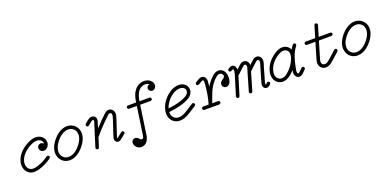

<svg xmlns="http://www.w3.org/2000/svg" viewBox="-10 -1618 5490 2743"><g transform="rotate(-20 2735.0 -246.0)"><path d="M155 -152Q155 -114 174 -86Q200 -48 250 -48Q273 -48 309 -58Q406 -86 486 -146Q494 -150 503 -150.5Q512 -151 519.5 -143.5Q527 -136 527 -128Q527 -113 516 -105Q428 -40 323 -10Q281 2 250 2Q219 2 195 -7Q157 -22 133 -56Q104 -99 104 -152Q104 -212 140 -273Q198 -370 316 -427Q378 -457 428 -457Q479 -457 515 -430Q556 -401 563 -353Q565 -345 565 -336Q565 -294 538 -265Q512 -236 478 -236Q447 -236 428 -260Q415 -275 415 -296Q415 -305 418 -313Q428 -342 457 -349Q463 -351 470 -351Q492 -351 508 -336Q511 -333 513 -329Q517 -357 496 -380Q472 -406 428 -406Q404 -405 391 -401.5Q378 -398 370 -395Q355 -389 338 -381Q289 -358 249 -324Q209 -290 184 -247Q155 -198 155 -152Z M783 19Q770 19 758 17Q704 10 666 -27Q635 -58 623 -102Q616 -126 616 -147.5Q616 -169 619 -187Q632 -259 690 -331Q763 -421 848 -445Q876 -454 902.5 -454Q929 -454 952 -447Q1006 -432 1039 -388Q1072 -344 1072 -285Q1072 -200 1002 -111Q935 -25 856 5Q820 19 783 19ZM1021 -273Q1021 -279 1021 -287.5Q1021 -296 1019 -309Q1015 -336 999 -358Q976 -388 938 -399Q922 -403 903 -403Q884 -403 862 -397Q792 -376 730 -300Q667 -222 667 -151Q667 -97 702 -63Q734 -32 783 -32Q827 -32 873 -59Q920 -87 963 -143Q1016 -211 1021 -273Z M1204 -354Q1197 -348 1190 -348Q1183 -348 1178 -350Q1173 -352 1170 -356Q1163 -363 1163 -374Q1163 -385 1172 -393L1194 -412Q1230 -442 1246 -451Q1263 -460 1284.5 -460Q1306 -460 1324 -446Q1348 -427 1348 -395Q1348 -380 1341 -360L1314 -271Q1391 -356 1475 -435Q1493 -451 1503 -457Q1524 -469 1545 -469Q1582 -469 1605 -439Q1623 -416 1623 -382Q1623 -365 1619 -350Q1614 -329 1607 -309Q1600 -289 1529 -75Q1523 -56 1523 -50Q1524 -45 1525 -44Q1526 -45 1528 -45L1535 -51L1608 -108Q1615 -114 1624.5 -114Q1634 -114 1641.5 -106.5Q1649 -99 1649 -87.5Q1649 -76 1639 -69Q1562 -8 1559 -5Q1543 6 1525 6Q1513 6 1501.5 0.5Q1490 -5 1483 -16Q1473 -31 1473 -50Q1473 -55 1474 -62.5Q1475 -70 1481 -90Q1552 -305 1557 -319Q1572 -364 1572 -382Q1572 -404 1559 -413.5Q1546 -423 1529 -414Q1522 -410 1510 -398Q1386 -282 1277 -152L1232 -11Q1227 7 1208 7Q1198 7 1190.5 -0.5Q1183 -8 1183 -18Q1183 -22 1184 -26L1293 -375Q1297 -388 1297 -392Q1297 -396 1297 -396L1295 -403Q1292 -409 1283 -409Q1273 -409 1262 -401Q1248 -391 1204 -354ZM1525 -44Z M1828 -383Q1817 -383 1809.5 -390.5Q1802 -398 1802 -408.5Q1802 -419 1809.5 -426Q1817 -433 1828 -433H1952Q1958 -478 1962 -492Q1968 -513 1975 -535Q1982 -557 1995 -580Q2042 -661 2123 -679Q2141 -683 2160 -683Q2219 -683 2258 -647Q2289 -618 2289 -579Q2289 -558 2278 -541Q2260 -512 2228 -512Q2214 -512 2204 -518Q2182 -529 2177 -551L2175 -564Q2175 -581 2187.5 -596Q2200 -611 2221 -612Q2207 -624 2186 -629Q2149 -639 2111 -623Q2047 -595 2021 -512Q2012 -486 2009 -469.5Q2006 -453 2003 -433H2153Q2164 -433 2171.5 -426Q2179 -419 2179 -408.5Q2179 -398 2171.5 -390.5Q2164 -383 2153 -383H1995L1934 35Q1933 48 1931.5 54.5Q1930 61 1930 61Q1929 76 1924 89Q1903 161 1850 183Q1830 191 1813.5 191Q1797 191 1783 188Q1747 178 1724 147Q1707 123 1707 98Q1707 77 1717 63Q1735 39 1763 39Q1789 39 1813 64Q1815 67 1819.5 72Q1824 77 1827 79Q1837 88 1848.5 88Q1860 88 1870 79Q1874 75 1876 71Q1881 53 1884 28L1944 -383Z M2687 -344Q2687 -362 2679 -375Q2656 -409 2606 -409Q2600 -409 2593 -409Q2525 -403 2458 -345Q2416 -308 2387 -259Q2368 -227 2358 -195Q2441 -205 2494 -218Q2599 -245 2645 -277Q2674 -297 2684 -323Q2687 -334 2687 -344ZM2349 -137Q2349 -79 2387 -48Q2415 -25 2456 -25H2462Q2505 -27 2560 -58Q2585 -72 2606 -86Q2627 -100 2639 -107.5Q2651 -115 2694 -143Q2701 -147 2710 -147Q2719 -147 2726 -140Q2733 -133 2733 -124Q2733 -108 2722 -101Q2678 -73 2665 -64Q2652 -55 2644.5 -50.5Q2637 -46 2626 -39Q2605 -25 2585 -14Q2519 23 2464 25H2456Q2387 25 2342 -21Q2299 -66 2299 -137Q2299 -208 2343 -284Q2376 -341 2425 -383Q2514 -460 2606 -460Q2650 -460 2683 -440Q2726 -414 2736 -366Q2738 -355 2738 -340Q2738 -325 2733 -310Q2717 -264 2675 -236Q2620 -198 2506 -169Q2450 -155 2373 -146L2349 -143Q2349 -140 2349 -137Z M2832 0Q2822 0 2814.5 -7.5Q2807 -15 2807 -25.5Q2807 -36 2814.5 -43.5Q2822 -51 2832 -51H2915Q2954 -185 2964 -325Q2965 -331 2966 -345Q2967 -359 2967 -363Q2970 -402 2954 -405H2952Q2945 -405 2932 -397L2882 -368Q2876 -365 2870 -365Q2864 -365 2859 -367Q2854 -369 2851 -372Q2844 -380 2844 -388Q2844 -405 2856 -412Q2911 -444 2915 -446Q2934 -455 2952 -455Q2966 -454 2972 -452Q3000 -442 3012 -414Q3017 -402 3018 -391Q3019 -380 3019 -374Q3019 -368 3018 -361Q3015 -328 3014 -316.5Q3013 -305 3012 -288Q3047 -350 3097 -399Q3126 -429 3147 -441Q3168 -453 3183 -456.5Q3198 -460 3208 -460Q3255 -460 3285 -425Q3317 -388 3317 -324Q3317 -247 3279 -216Q3259 -201 3238 -201Q3233 -201 3229 -202Q3198 -209 3186 -236Q3177 -258 3187 -280Q3194 -297 3212 -311Q3218 -316 3225.5 -320.5Q3233 -325 3235 -326.5Q3237 -328 3238 -329Q3244 -334 3248 -338L3252 -343Q3260 -354 3260 -363Q3260 -368 3259 -371Q3252 -390 3238 -401Q3226 -410 3210 -410Q3186 -410 3156 -385Q3108 -346 3069 -285Q3044 -246 3025 -200Q3012 -169 2998 -129L2969 -51H3059Q3066 -51 3071.5 -47.5Q3077 -44 3080.5 -38Q3084 -32 3084 -25Q3084 -18 3080.5 -12.5Q3077 -7 3071.5 -3.5Q3066 0 3059 0Z M3371 -388Q3360 -388 3353 -395.5Q3346 -403 3346 -412Q3346 -429 3359 -436Q3386 -450 3390 -451.5Q3394 -453 3397 -454Q3405 -457 3410 -457Q3415 -457 3416 -457Q3433 -456 3444 -447Q3473 -425 3473 -381Q3473 -380 3473 -379L3526 -428Q3543 -444 3552 -448.5Q3561 -453 3567 -456Q3580 -460 3593 -460Q3620 -460 3640 -443Q3667 -419 3667 -378Q3727 -433 3729 -435Q3758 -460 3788 -460Q3815 -460 3835 -443Q3863 -419 3863 -378Q3863 -359 3855 -332Q3852 -323 3846 -304Q3840 -285 3837 -275Q3782 -85 3781 -80.5Q3780 -76 3779 -75Q3775 -60 3775 -52Q3775 -41 3780 -41Q3783 -42 3786 -44Q3790 -47 3804 -60Q3811 -67 3819.5 -67Q3828 -67 3834 -63.5Q3840 -60 3843 -54Q3846 -48 3846 -41Q3846 -30 3838 -23Q3819 -6 3816 -3Q3798 9 3782 9Q3749 9 3733 -17Q3724 -32 3724 -52Q3724 -67 3734 -100L3789 -289Q3792 -299 3798 -318Q3808 -352 3811 -363Q3812 -374 3812 -377Q3812 -396 3802 -404Q3795 -410 3788.5 -410Q3782 -410 3775 -406Q3767 -401 3763.5 -398Q3760 -395 3654 -296Q3650 -293 3647 -291Q3644 -281 3642 -275L3565 -13Q3560 5 3541 5Q3531 5 3523.5 -2Q3516 -9 3516 -20Q3516 -24 3517 -27L3593 -289Q3596 -299 3602 -318Q3608 -337 3610 -344Q3612 -351 3614 -355Q3617 -368 3617 -377Q3617 -396 3607 -404Q3601 -410 3593 -410Q3586 -410 3579.5 -406Q3573 -402 3561 -391L3456 -294Q3444 -255 3370 -12Q3363 4 3345 5Q3339 5 3333 2Q3327 -1 3323.5 -7Q3320 -13 3320 -18.5Q3320 -24 3321 -27L3403 -294Q3407 -305 3409 -314Q3410 -315 3410 -316Q3416 -338 3418 -347Q3420 -360 3421 -364Q3423 -374 3423 -378Q3423 -400 3416 -405Q3414 -406 3413 -406Q3410 -405 3403 -402L3383 -391Q3377 -388 3371 -388Z M4259 -330Q4259 -342 4255 -356Q4245 -390 4212 -403Q4197 -409 4179 -409Q4140 -409 4089 -375Q3978 -301 3948 -194Q3934 -145 3945 -108Q3954 -80 3976 -63Q3998 -46 4028 -46Q4051 -47 4072.5 -56.5Q4094 -66 4117 -85Q4209 -162 4247 -268Q4259 -300 4259 -330ZM4359 -455Q4363 -455 4368 -453Q4373 -451 4376 -447Q4383 -440 4383 -429Q4383 -421 4378 -414Q4326 -346 4298 -258Q4276 -188 4259 -95Q4255 -75 4255 -65Q4255 -39 4267 -33Q4269 -32 4271 -31H4272Q4276 -31 4280 -34L4293 -43Q4301 -50 4311 -60Q4321 -70 4341 -90Q4349 -97 4359 -97Q4372 -97 4380 -86Q4384 -79 4384 -70Q4384 -61 4376 -54Q4357 -34 4350 -27Q4335 -13 4325 -3Q4299 19 4272 19Q4245 18 4227 -1Q4204 -24 4204 -61Q4204 -80 4209 -104Q4182 -74 4152 -48Q4088 5 4028 5Q3982 5 3945 -23Q3910 -50 3897 -93Q3881 -144 3899 -208Q3935 -333 4061 -417Q4126 -460 4179 -460Q4226 -459 4260 -434Q4286 -413 4298 -384Q4317 -417 4338 -445Q4346 -455 4359 -455Z M4747 -617Q4758 -617 4765.5 -610Q4773 -603 4773 -592L4772 -585L4723 -422H4898Q4910 -422 4918 -412Q4923 -405 4923 -398.5Q4923 -392 4921 -387Q4919 -382 4916 -379Q4908 -372 4898 -372H4708L4633 -119Q4625 -91 4625 -77Q4625 -54 4638.5 -40Q4652 -26 4674 -26L4684 -27Q4697 -29 4708 -35Q4729 -46 4764 -78L4869 -173Q4876 -179 4883.5 -179Q4891 -179 4895.5 -177Q4900 -175 4904 -172Q4911 -165 4911 -154Q4911 -143 4903 -135L4797 -40Q4758 -5 4736 7Q4704 24 4674 24Q4631 24 4602.5 -5Q4574 -34 4574 -77Q4574 -85 4575.5 -96.5Q4577 -108 4584 -133L4655 -372H4527Q4516 -372 4508.5 -379.5Q4501 -387 4501 -397Q4501 -407 4508.5 -414.5Q4516 -422 4527 -422H4670L4723 -599Q4728 -617 4747 -617Z M5159 19Q5146 19 5134 17Q5080 10 5042 -27Q5011 -58 4999 -102Q4992 -126 4992 -147.5Q4992 -169 4995 -187Q5008 -259 5066 -331Q5139 -421 5224 -445Q5252 -454 5278.5 -454Q5305 -454 5328 -447Q5382 -432 5415 -388Q5448 -344 5448 -285Q5448 -200 5378 -111Q5311 -25 5232 5Q5196 19 5159 19ZM5397 -273Q5397 -279 5397 -287.5Q5397 -296 5395 -309Q5391 -336 5375 -358Q5352 -388 5314 -399Q5298 -403 5279 -403Q5260 -403 5238 -397Q5168 -376 5106 -300Q5043 -222 5043 -151Q5043 -97 5078 -63Q5110 -32 5159 -32Q5203 -32 5249 -59Q5296 -87 5339 -143Q5392 -211 5397 -273Z"/></g></svg>

Font: TT2020Base
Style: Italic
Weight: 400
Italic angle: -15°
Version: Version 0.2.000